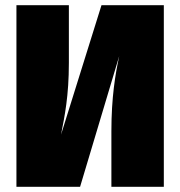

<svg xmlns="http://www.w3.org/2000/svg" viewBox="-20 -716 691 736"><path d="M608 -696H369L214 -200C228 -272 244 -348 244 -475V-696H43V0H287L437 -501C422 -432 407 -342 407 -213V0H608Z"/></svg>

Font: Fira Sans Heavy
Style: Regular
Weight: 900
Designer: bBox Type GmbH & Carrois Corporate GbR & Edenspiekermann AG
Foundry: bBox Type GmbH & Carrois Corporate GbR & Edenspiekermann AG
Version: Version 4.300;PS 004.300;hotconv 1.0.88;makeotf.lib2.5.64775